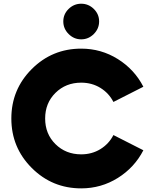

<svg xmlns="http://www.w3.org/2000/svg" viewBox="-20 -1028 840 1058"><path d="M496.9 -840.6Q467.5 -811.2 427.5 -811.2Q387.5 -811.2 358.1 -840.6Q328.8 -870 328.8 -910Q328.8 -950 358.1 -978.8Q387.5 -1007.5 427.5 -1007.5Q467.5 -1007.5 496.9 -978.8Q526.2 -950 526.2 -910Q526.2 -870 496.9 -840.6ZM427.5 10Q267.5 10 155 -102.5Q42.5 -215 42.5 -375Q42.5 -535 155 -647.5Q267.5 -760 427.5 -760Q537.5 -760 629.4 -702.5Q721.2 -645 770 -550L605 -466.2Q580 -515 533.1 -543.8Q486.2 -572.5 427.5 -572.5Q342.5 -572.5 285.6 -516.2Q228.8 -460 228.8 -375Q228.8 -290 285.6 -233.8Q342.5 -177.5 427.5 -177.5Q486.2 -177.5 533.1 -206.2Q580 -235 605 -283.8L770 -200Q721.2 -105 629.4 -47.5Q537.5 10 427.5 10Z"/></svg>

Font: Now Black
Style: Regular
Weight: 900
Designer: Alfredo Marco Pradil
Foundry: Alfredo Marco Pradil
Version: Version 1.002;PS 001.002;hotconv 1.0.88;makeotf.lib2.5.64775